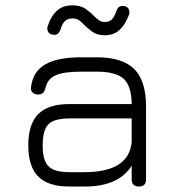

<svg xmlns="http://www.w3.org/2000/svg" viewBox="-20 -682 638 702"><path d="M290 0C290 0 234 0 234 0C182 0 144 -12 120 -36.5C95.5 -60.5 83.5 -98.5 83.5 -150.5C83.5 -150.5 83.5 -150.5 83.5 -150.5C83.5 -202.5 95.5 -240.5 120 -265C144.5 -289.5 182.5 -301.5 234 -301.5C234 -301.5 234 -301.5 234 -301.5C234 -301.5 461.5 -301.5 461.5 -301.5C461 -345.5 451 -376.5 432 -394C412.5 -411.5 380 -420 334 -420C334 -420 334 -420 334 -420C334 -420 276 -420 276 -420C233.5 -420 202.5 -415.5 183 -406.5C163.5 -397.5 151 -382 146.5 -360.5C146.5 -360.5 146.5 -360.5 146.5 -360.5C144 -352 141 -346 137.5 -342.5C133.5 -338.5 127.5 -336.5 119 -336.5C119 -336.5 119 -336.5 119 -336.5C110.5 -336.5 103.5 -339 99 -344C94 -348.5 92 -355 93.5 -363.5C93.5 -363.5 93.5 -363.5 93.5 -363.5C98 -401.5 115 -429 145.5 -446.5C175.5 -464 219 -472.5 276 -472.5C276 -472.5 276 -472.5 276 -472.5C276 -472.5 334 -472.5 334 -472.5C396.5 -472.5 442 -458 471 -429.5C499.5 -400.5 514 -355 514 -292.5C514 -292.5 514 -292.5 514 -292.5C514 -292.5 514 -26.5 514 -26.5C514 -9 505.5 0 488 0C488 0 488 0 488 0C470.5 0 461.5 -9 461.5 -26.5C461.5 -26.5 461.5 -26.5 461.5 -26.5C461.5 -26.5 461.5 -76 461.5 -76C429.5 -25.5 372.5 0 290 0C290 0 290 0 290 0ZM234 -52.5C234 -52.5 234 -52.5 234 -52.5C234 -52.5 290 -52.5 290 -52.5C322.5 -52.5 351 -56 375.5 -63.5C400 -70.5 419.5 -82 434.5 -98C449.5 -114 458.5 -135.5 461.5 -162C461.5 -162 461.5 -162 461.5 -162C461.5 -162 461.5 -249 461.5 -249C461.5 -249 234 -249 234 -249C197 -249 171.5 -242 157.5 -228C143 -213.5 136 -188 136 -150.5C136 -150.5 136 -150.5 136 -150.5C136 -113.5 143 -88 157.5 -74C171.5 -59.5 197 -52.5 234 -52.5ZM363 -553C363 -553 363 -553 363 -553C344 -553 329 -557.5 317.5 -566C306 -574.5 296.5 -582.5 289 -590C289 -590 289 -590 289 -590C281.5 -598 274.5 -604 268.5 -608.5C262.5 -612.5 254.5 -614.5 244.5 -614.5C244.5 -614.5 244.5 -614.5 244.5 -614.5C232 -614.5 223 -611 217 -604.5C210.5 -598 205 -587 200.5 -572C200.5 -572 200.5 -572 200.5 -572C198 -566.5 195 -562 191 -558.5C186.5 -555 181 -553.5 174 -555C174 -555 174 -555 174 -555C164 -556.5 157.5 -560.5 155 -568C152.5 -575 152 -581 154.5 -586.5C154.5 -586.5 154.5 -586.5 154.5 -586.5C163 -612.5 175 -631.5 189.5 -644C204 -656.5 222.5 -662.5 244.5 -662.5C244.5 -662.5 244.5 -662.5 244.5 -662.5C265 -662.5 281.5 -658 294 -649C306.5 -640 316 -631.5 323.5 -623.5C323.5 -623.5 323.5 -623.5 323.5 -623.5C332.5 -615 339.5 -609 345 -606C350 -603 356 -601.5 363 -601.5C363 -601.5 363 -601.5 363 -601.5C374 -601.5 382.5 -604.5 389 -611C395.5 -617.5 401 -627.5 405.5 -642C405.5 -642 405.5 -642 405.5 -642C408 -648.5 411 -653 415 -656.5C418.5 -659.5 424.5 -660.5 432.5 -660C432.5 -660 432.5 -660 432.5 -660C442 -658.5 448.5 -654.5 451 -647.5C453.5 -640.5 454 -634.5 452 -629C452 -629 452 -629 452 -629C443 -604.5 431.5 -586 417.5 -573C403 -559.5 385 -553 363 -553Z"/></svg>

Font: Jura-Fortis-Regular
Style: Regular
Weight: 500
Designer: Daniel Johnson, Alexei Vanyashin, Mirko Velimirovic
Foundry: Daniel Johnson
Version: ""